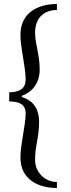

<svg xmlns="http://www.w3.org/2000/svg" viewBox="-20 -752 352 958"><path d="M264 156C207 156 155 111 155 45C155 -27 175 -64 175 -144C175 -217 138 -253 89 -268V-274C138 -291 178 -334 178 -405C178 -480 155 -534 155 -588C155 -670 207 -702 264 -702V-732C167 -732 82 -687 82 -578C82 -514 108 -415 108 -357C108 -304 71 -293 26 -291V-246C71 -245 108 -236 108 -185C108 -131 82 -31 82 34C82 141 167 186 264 186Z"/></svg>

Font: STIX Two Text
Style: Regular
Weight: 400
Designer: Ross Mills, John Hudson & Paul Hanslow, Tiro Typeworks Ltd; with prior portions MicroPress Inc., and Coen Hoffman.
Foundry: Tiro Typeworks Ltd
Version: Version 2.13 b171